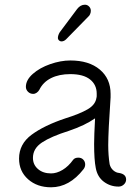

<svg xmlns="http://www.w3.org/2000/svg" viewBox="-20 -774 586 816"><path d="M516 -11Q516 1 506.5 10Q497 19 484 19Q449 19 421.5 -1.5Q394 -22 387 -60Q380 -95 380 -162Q380 -197 384 -271Q341 -241 273 -218Q197 -194 158.5 -168.5Q120 -143 120 -103Q120 -74 141.5 -55.5Q163 -37 197 -37Q221 -37 246 -52Q271 -67 291 -95Q298 -104 313 -104Q326 -104 334 -95.5Q342 -87 342 -75Q342 -64 335 -55Q275 22 197 22Q138 22 99.5 -12Q61 -46 61 -100Q61 -162 114.5 -201.5Q168 -241 258 -271Q319 -290 352.5 -309.5Q386 -329 390 -359Q391 -361 391 -366V-367V-376Q391 -414 362.5 -436.5Q334 -459 279 -459Q231 -459 197 -442Q163 -425 147 -392Q143 -385 136 -380Q129 -375 121 -375Q108 -375 99 -384Q90 -393 90 -405Q90 -434 119.5 -460Q149 -486 193.5 -501.5Q238 -517 279 -517Q358 -517 404 -478.5Q450 -440 450 -375V-360Q440 -215 440 -157Q440 -114 446 -76Q450 -60 461.5 -50Q473 -40 486 -39Q516 -34 516 -11ZM226 -612Q226 -624 234 -637L308 -736Q322 -754 341 -754Q351 -754 358.5 -746.5Q366 -739 366 -728Q366 -721 363 -714Q360 -707 356 -704L261 -607Q252 -598 241 -598Q235 -598 230.5 -602.5Q226 -607 226 -612Z"/></svg>

Font: Tsukimi Rounded
Style: Regular
Weight: 400
Designer: Takashi Funayama
Foundry: Takashi Funayama
Version: Version 1.032; ttfautohint (v1.8.3)